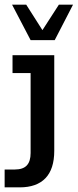

<svg xmlns="http://www.w3.org/2000/svg" viewBox="-47 -637 335 828"><path d="M-27 171V94H17Q52 94 68.5 76.5Q85 59 85 23V-322H7V-399H187V13Q187 92 149 131.5Q111 171 38 171ZM85 -464 5 -617H66L136 -507L207 -617H268L189 -464Z"/></svg>

Font: Rokkitt SemiBold SemiBold
Style: Regular
Weight: 600
Version: Version 3.103